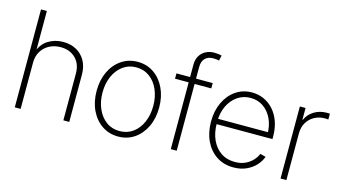

<svg xmlns="http://www.w3.org/2000/svg" viewBox="-84 -1059 2464 1378"><g transform="rotate(15 1148.5 -370.0)"><path d="M125 -343.8V0H81.5V-727.5H125V-414.6H115.2Q135.3 -480.5 185.1 -512Q234.9 -543.5 296.9 -543.5Q352.5 -543.5 395 -520.3Q437.5 -497.1 461.9 -453.9Q486.3 -410.6 486.3 -350.1V0H442.4V-347.7Q442.4 -418.5 400.1 -460.4Q357.9 -502.4 289.6 -502.4Q242.7 -502.4 205.6 -482.9Q168.5 -463.4 146.7 -427.5Q125 -391.6 125 -343.8Z M850.6 10.7Q783.2 10.7 730.5 -25.1Q677.7 -61 647.9 -123.5Q618.2 -186 618.2 -266.6Q618.2 -347.2 647.9 -409.7Q677.7 -472.2 730.5 -508.1Q783.2 -543.9 850.6 -543.9Q918.5 -543.9 970.9 -508.1Q1023.4 -472.2 1053.2 -409.4Q1083 -346.7 1083 -266.6Q1083 -186 1053.2 -123.5Q1023.4 -61 971.2 -25.1Q918.9 10.7 850.6 10.7ZM850.6 -29.8Q907.7 -29.8 950 -60.8Q992.2 -91.8 1015.6 -145.5Q1039.1 -199.2 1039.1 -266.6Q1039.1 -333.5 1015.6 -387.2Q992.2 -440.9 949.7 -471.9Q907.2 -502.9 850.6 -502.9Q794.4 -502.9 752 -471.7Q709.5 -440.4 685.8 -387Q662.1 -333.5 662.1 -266.6Q662.1 -199.2 685.8 -145.5Q709.5 -91.8 751.7 -60.8Q793.9 -29.8 850.6 -29.8Z M1408.7 -535.6V-496.1H1139.2V-535.6ZM1240.7 0V-627Q1240.7 -666 1256.8 -693.1Q1272.9 -720.2 1300.8 -734.9Q1328.6 -749.5 1364.3 -749.5Q1381.8 -749.5 1396 -747.6Q1410.2 -745.6 1418.9 -742.7L1410.6 -703.6Q1402.8 -705.6 1391.6 -707Q1380.4 -708.5 1367.2 -708.5Q1328.1 -708.5 1306.4 -686Q1284.7 -663.6 1284.7 -621.1V0Z M1707.5 10.7Q1634.8 10.7 1581.1 -25.1Q1527.3 -61 1497.8 -123.5Q1468.3 -186 1468.3 -266.1Q1468.3 -346.2 1497.8 -408.9Q1527.3 -471.7 1579.8 -507.8Q1632.3 -543.9 1699.7 -543.9Q1747.6 -543.9 1788.8 -525.1Q1830.1 -506.3 1861.1 -471.4Q1892.1 -436.5 1909.4 -387.5Q1926.8 -338.4 1926.8 -277.3V-258.3H1494.1V-297.9H1902.3L1883.3 -283.7Q1883.3 -346.7 1860.1 -396.2Q1836.9 -445.8 1795.7 -474.6Q1754.4 -503.4 1699.7 -503.4Q1645.5 -503.4 1603 -473.9Q1560.5 -444.3 1536.1 -393.8Q1511.7 -343.3 1511.7 -279.3V-263.2Q1511.7 -195.8 1535.4 -143.1Q1559.1 -90.3 1603 -60.1Q1647 -29.8 1707.5 -29.8Q1751 -29.8 1783.7 -44.9Q1816.4 -60.1 1838.4 -84Q1860.4 -107.9 1870.6 -133.3L1912.1 -122.6Q1899.9 -87.9 1872.1 -57.4Q1844.2 -26.9 1802.5 -8.1Q1760.7 10.7 1707.5 10.7Z M2056.2 0V-535.6H2098.6V-448.2H2101.6Q2119.6 -490.7 2161.1 -516.4Q2202.6 -542 2256.3 -542Q2262.7 -542 2267.6 -541.7Q2272.5 -541.5 2277.8 -541.5V-497.6Q2274.4 -498 2267.8 -498.8Q2261.2 -499.5 2252.4 -499.5Q2209 -499.5 2174.3 -480.2Q2139.6 -460.9 2119.6 -426.8Q2099.6 -392.6 2099.6 -347.7V0Z"/></g></svg>

Font: Inter 20pt ExtraLight
Style: Regular
Weight: 250
Version: Version 4.001;git-66647c0bb